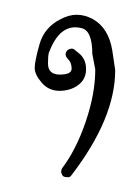

<svg xmlns="http://www.w3.org/2000/svg" viewBox="-20 -580 176 260"><path d="M132 -512 136 -485Q136 -420 77 -343Q75 -340 72.5 -340Q70 -340 67.5 -340.5Q65 -341 63.5 -344.5Q62 -348 64 -352Q83 -377 96 -415Q109 -453 109 -486L105 -507Q105 -539 90 -542Q61 -549 46 -508Q45 -504 45 -494Q45 -479 61 -479Q77 -479 77 -487Q77 -495 72.5 -499.5Q68 -504 69 -508Q70 -512 74 -513.5Q78 -515 80.5 -513Q83 -511 85.5 -509Q88 -507 89 -506Q97 -498 96.5 -485Q96 -472 85.5 -464.5Q75 -457 60.5 -457Q46 -457 36.5 -468Q27 -479 27 -488Q27 -497 33.5 -520Q40 -543 62 -554Q73 -560 84 -560Q95 -560 106 -554Q127 -542 132 -512Z"/></svg>

Font: Ruge Boogie
Style: Regular
Weight: 400
Version: Version 1.003